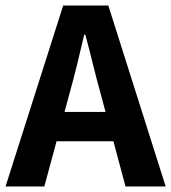

<svg xmlns="http://www.w3.org/2000/svg" viewBox="-25 -673 618 693"><path d="M-5 0 203 -653H366L573 0H428L338 -336Q324 -386 310.5 -441Q297 -496 283 -548H279Q267 -496 253.5 -441Q240 -386 226 -336L135 0ZM127 -163V-269H439V-163Z"/></svg>

Font: Assistant ExtraLight
Style: Bold
Weight: 700
Version: Version 3.000